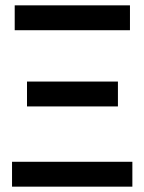

<svg xmlns="http://www.w3.org/2000/svg" viewBox="-20 -714 540 718"><path d="M35 -694H466V-601H35ZM81 -409H421V-316H81ZM25 -109H475V-16H25Z"/></svg>

Font: D2Coding ligature
Style: Bold
Weight: 700
Monospace: yes
Designer: Yong-Rak Park; Jeong-Hwan Yoon; Sang-Min Lee;
Foundry: NHN Corporation
Version: Version 1.3.2; Build 20180524